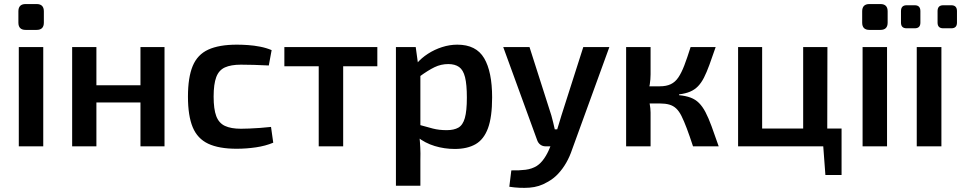

<svg xmlns="http://www.w3.org/2000/svg" viewBox="-20 -724 4755 950"><path d="M194 -491V0H73V-491ZM161 -704Q197 -704 197 -668V-612Q197 -576 161 -576H107Q71 -576 71 -612V-668Q71 -704 107 -704Z M457 -491V0H337V-491ZM684 -302V-217H451V-302ZM794 -491V0H675V-491Z M1152 -503Q1177 -503 1207 -501Q1237 -499 1267.5 -493Q1298 -487 1324 -476L1310 -400Q1273 -402 1236.5 -403Q1200 -404 1172 -404Q1123 -404 1093 -390.5Q1063 -377 1050 -342.5Q1037 -308 1037 -246Q1037 -184 1050 -149.5Q1063 -115 1093 -101Q1123 -87 1172 -87Q1188 -87 1213 -88Q1238 -89 1266.5 -91Q1295 -93 1321 -96L1332 -18Q1294 -2 1246.5 5Q1199 12 1151 12Q1063 12 1010 -13Q957 -38 933.5 -94.5Q910 -151 910 -246Q910 -341 933.5 -397.5Q957 -454 1010.5 -478.5Q1064 -503 1152 -503Z M1678 -491V0H1557V-491ZM1847 -491V-396H1387V-491Z M2243 -503Q2336 -503 2375.5 -436Q2415 -369 2415 -242Q2415 -145 2394.5 -89.5Q2374 -34 2333 -10.5Q2292 13 2230 13Q2179 13 2131 -1.5Q2083 -16 2044 -47L2052 -107Q2091 -96 2121.5 -88Q2152 -80 2190 -80Q2226 -80 2248 -92.5Q2270 -105 2280 -140Q2290 -175 2290 -241Q2290 -306 2281 -342Q2272 -378 2251.5 -392.5Q2231 -407 2198 -407Q2162 -407 2130 -391.5Q2098 -376 2057 -346L2042 -410Q2065 -437 2097.5 -458Q2130 -479 2167.5 -491Q2205 -503 2243 -503ZM2037 -491 2050 -396 2060 -382V-65L2055 -53Q2058 -24 2059.5 5.5Q2061 35 2060 66V195H1939V-491Z M2995 -491 2811 15Q2799 51 2781.5 81.5Q2764 112 2741 136.5Q2718 161 2688 177Q2648 201 2600 204.5Q2552 208 2500 200L2510 119Q2548 120 2580 116Q2612 112 2636 97Q2656 84 2672.5 60Q2689 36 2700 8L2726 -53Q2735 -75 2743 -103.5Q2751 -132 2758 -153L2866 -491ZM2600 -491 2708 -153Q2713 -136 2717 -118.5Q2721 -101 2725 -84H2750L2710 0H2679Q2665 0 2654 -8Q2643 -16 2638 -30L2470 -491Z M3521 -491Q3504 -441 3490 -403Q3476 -365 3463 -339.5Q3450 -314 3433.5 -297Q3417 -280 3394.5 -270.5Q3372 -261 3340 -257V-253Q3373 -250 3397 -241Q3421 -232 3438.5 -214.5Q3456 -197 3470.5 -169.5Q3485 -142 3500.5 -100Q3516 -58 3536 0H3409Q3392 -52 3378 -89Q3364 -126 3352 -150Q3340 -174 3325.5 -187.5Q3311 -201 3291.5 -206.5Q3272 -212 3246 -212L3245 -297Q3277 -297 3299 -307.5Q3321 -318 3336.5 -341Q3352 -364 3366 -400.5Q3380 -437 3397 -491ZM3199 -491V-356Q3199 -332 3195 -306Q3191 -280 3182 -257Q3190 -235 3194.5 -211Q3199 -187 3199 -167V0H3078V-491ZM3281 -297V-212H3167V-297Z M3751 -491V0H3632V-491ZM4144 -88V0H3743L3742 -88ZM4074 -491 4073 0H3954V-491ZM4144 -5V142H4064L4053 -5Z M4369 -491V0H4248V-491ZM4336 -704Q4372 -704 4372 -668V-612Q4372 -576 4336 -576H4282Q4246 -576 4246 -612V-668Q4246 -704 4282 -704Z M4638 -491V0H4516V-491ZM4687 -698Q4715 -698 4715 -669V-612Q4715 -584 4687 -584H4647Q4619 -584 4619 -612V-669Q4619 -698 4647 -698ZM4506 -698Q4534 -698 4534 -669V-612Q4534 -584 4506 -584H4466Q4438 -584 4438 -612V-669Q4438 -698 4466 -698Z"/></svg>

Font: Exo 2 SemiBold
Style: Regular
Weight: 600
Designer: Natanael Gama
Foundry: Natanael Gama
Version: Version 2.010